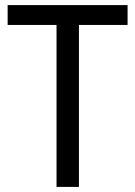

<svg xmlns="http://www.w3.org/2000/svg" viewBox="-20 -734 532 754"><path d="M290 0H202V-636H10V-714H481V-636H290Z"/></svg>

Font: Noto Sans Khmer SemiCondensed
Style: Regular
Weight: 400
Width: 4
Designer: Danh Hong and the Monotype Design Team
Foundry: Monotype Imaging Inc.
Version: Version 2.004; ttfautohint (v1.8.4.7-5d5b)